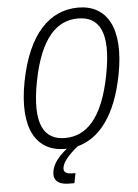

<svg xmlns="http://www.w3.org/2000/svg" viewBox="-62 -789 743 1036"><g transform="rotate(-5 310.0 -271.0)"><path d="M586.5 -361C636 -615.5 553.5 -742 400.5 -742C247.5 -742 128 -625.5 78.5 -371C29 -115 111.5 11.5 264.5 11.5H273.5C225.5 51 199 85.5 191.5 124C184 162 196 200 271.5 200H298.5L309 146.5H294.5C254.5 146.5 242.5 132.5 247.5 109C252.5 83 277 49 334 3C453.5 -28.5 545 -145.5 586.5 -361ZM520 -366C475 -132.5 384 -47 270.5 -47C157 -47 100 -132.5 145 -366C190.5 -598.5 281 -683.5 394.5 -683.5C508 -683.5 565.5 -598.5 520 -366Z"/></g></svg>

Font: Monaspace Neon ExtraLight
Style: Italic
Weight: 200
Italic angle: -11°
Designer: Riley Cran & the Lettermatic Team
Foundry: Lettermatic
Version: Version 1.200 (Monaspace Neon)